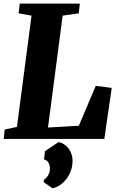

<svg xmlns="http://www.w3.org/2000/svg" viewBox="-31 -767 671 1060"><path d="M-10.7 0H544.9L585.9 -281.7L497.6 -293L404.3 -72.8L233.9 -63L314.9 -680.7L403.8 -693.4L409.7 -747.1H78.1L71.8 -693.4L143.1 -680.7L62.5 -66.4L-4.9 -51.8ZM217.3 67.9 211.9 113.3C231 115.2 244.6 138.2 244.6 162.6C244.6 197.8 222.7 219.2 211.4 225.6L210 238.3L258.8 272.5C309.1 263.2 369.6 204.1 369.6 120.6C369.6 69.3 336.4 26.4 292.5 17.1Z"/></svg>

Font: Merriweather
Style: Heavy Italic
Weight: 900
Italic angle: -7.5°
Designer: Eben Sorkin
Foundry: Eben Sorkin
Version: Version 1.001